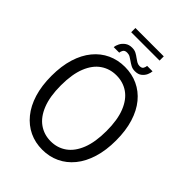

<svg xmlns="http://www.w3.org/2000/svg" viewBox="-274 -1101 1240 1240"><g transform="rotate(45 346.0 -481.0)"><path d="M345.5 10Q281 10 227.2 -15.5Q173.5 -41 133.8 -89.8Q94 -138.5 72.2 -209Q50.5 -279.5 50.5 -369.5Q50.5 -459.5 72.2 -529.8Q94 -600 133.8 -648.2Q173.5 -696.5 227.5 -721.5Q281.5 -746.5 345.5 -746.5Q410 -746.5 464 -721.5Q518 -696.5 557.8 -648.2Q597.5 -600 619.2 -529.8Q641 -459.5 641 -369.5Q641 -279.5 619.2 -209Q597.5 -138.5 557.8 -89.8Q518 -41 464 -15.5Q410 10 345.5 10ZM345.5 -67Q407 -67 454 -100.5Q501 -134 527.5 -201.2Q554 -268.5 554 -369.5Q554 -471 527.2 -537.5Q500.5 -604 453.5 -636.5Q406.5 -669 345.5 -669Q285 -669 237.8 -636.5Q190.5 -604 163.8 -537.5Q137 -471 137 -369.5Q137 -268 163.8 -200.8Q190.5 -133.5 237.8 -100.2Q285 -67 345.5 -67ZM491.5 -852Q491 -837 482.8 -818.2Q474.5 -799.5 457 -785.5Q439.5 -771.5 410.5 -771.5Q388 -771.5 371.5 -780.8Q355 -790 342 -799.5Q331 -807.5 318.8 -814.5Q306.5 -821.5 290.5 -821.5Q270 -821.5 262.5 -809.5Q255 -797.5 254 -785H204Q205 -801.5 214.8 -820.5Q224.5 -839.5 243.5 -853.2Q262.5 -867 290.5 -867Q313.5 -867 329.2 -858.2Q345 -849.5 356.5 -840.5Q368.5 -831.5 381 -824Q393.5 -816.5 407.5 -816.5Q428 -816.5 434.5 -828Q441 -839.5 442 -852ZM215.5 -933V-971.5H474.5V-933Z"/></g></svg>

Font: Epilogue
Style: Regular
Weight: 400
Designer: Tyler Finck
Foundry: Etcetera Type Co
Version: Version 2.112